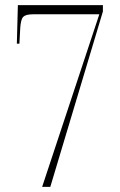

<svg xmlns="http://www.w3.org/2000/svg" viewBox="-20 -732 469 752"><path d="M145 0 369 -676H109Q81 -676 71 -666Q61 -656 59 -618L56 -561H46L50 -712H383V-687L177 0Z"/></svg>

Font: Noto Serif Display ExtraCondensed ExtraLight
Style: Regular
Weight: 200
Width: 2
Designer: Monotype Design Team
Foundry: Monotype Imaging Inc.
Version: Version 2.009